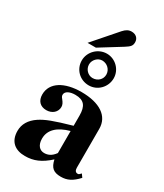

<svg xmlns="http://www.w3.org/2000/svg" viewBox="-228 -1013 956 1116"><g transform="rotate(30 250.0 -454.5)"><path d="M122 -738H178L320 -826C352 -846 360 -856 360 -879C360 -905 341 -923 312 -923C292 -923 276 -914 259 -895ZM357 -635C357 -693 309 -740 252 -740C193 -740 144 -691 144 -633C144 -573 191 -527 251 -527C310 -527 357 -576 357 -635ZM309 -632C309 -600 283 -575 249 -575C218 -575 192 -602 192 -634C192 -665 219 -692 248 -692C281 -692 309 -666 309 -632ZM473 -64 463 -54C460 -51 457 -50 452 -50C438 -50 431 -61 431 -78V-339C431 -425 357 -473 235 -473C122 -473 44 -427 44 -347C44 -305 68 -279 109 -279C149 -279 177 -305 177 -339C177 -353 171 -365 158 -381C149 -391 147 -398 147 -404C147 -428 176 -441 212 -441C271 -441 293 -412 293 -348V-280C177 -247 130 -229 92 -204C47 -174 25 -136 25 -92C25 -18 71 14 135 14C193 14 239 -5 294 -55C305 -4 327 14 376 14C419 14 450 -2 488 -43ZM293 -97C271 -66 247 -57 223 -57C193 -57 171 -80 171 -124C171 -182 213 -223 293 -245Z"/></g></svg>

Font: XITS
Style: Bold
Weight: 700
Designer: MicroPress Inc., with final additions and corrections provided by Coen Hoffman, Elsevier (retired)
Version: Version 1.107